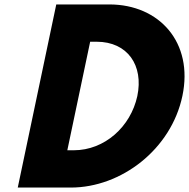

<svg xmlns="http://www.w3.org/2000/svg" viewBox="-20 -845 851 865"><path d="M233.5 -825 60 0H299C526 0 751.2 -172 801.8 -413C852.3 -653 698.5 -825 472.5 -825ZM283.3 -168 386.2 -657H415.2C555.2 -657 627.7 -550 598.6 -412C568.6 -274 451.3 -168 312.3 -168Z"/></svg>

Font: Hussar
Style: BdOblTwo
Weight: 700
Foundry: Cannot Into Space Fonts
Version: Version 2.00